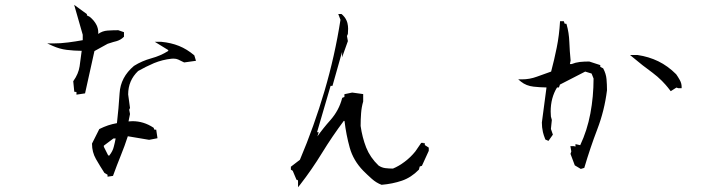

<svg xmlns="http://www.w3.org/2000/svg" viewBox="-20 -787 3040 809"><path d="M433.1 -42.5V-50.8L419.9 -58.6Q400.9 -87.9 384.3 -116.9Q367.7 -146 367.7 -180.7V-182.1L398.4 -243.2Q418 -252.9 435.5 -258.8Q453.1 -264.6 472.7 -268.1Q480 -330.6 483.9 -394Q487.8 -461.4 544.4 -509.3Q577.6 -530.3 618.2 -541.5Q656.2 -551.8 688 -571.8L689.5 -575.7L632.3 -610.8H651.4H659.7Q700.7 -606.9 734.1 -593.5Q767.6 -580.1 798.8 -553.7L805.7 -530.8L755.9 -523.9Q743.7 -530.3 731 -536.1Q722.7 -540 710.9 -540Q707 -540 702.6 -539.6Q664.6 -535.6 628.9 -521Q593.8 -505.9 562 -487.8Q520 -447.8 520 -389.2L527.8 -332L524.4 -324.7L527.8 -306.6L521.5 -275.4Q529.8 -276.4 538.1 -276.4Q585 -276.4 626 -249.5L627.4 -248.5L630.4 -240.7H633.8H638.2L643.6 -204.6L608.4 -197.8L518.6 -212.9Q505.4 -171.9 489 -131.8Q472.7 -91.8 456.1 -45.9ZM435.5 -132.8 439.9 -130.9 440.9 -132.3Q455.1 -149.9 459.5 -168.9Q463.9 -185.5 467.3 -203.6H458L417.5 -173.3V-168.5ZM302.2 -388.2V-399.4L293 -400.4L288.6 -444.8L289.6 -446.3Q310.5 -475.6 315.4 -507.3Q320.3 -539.1 324.2 -572.8Q291 -573.2 261 -576.9Q231 -580.6 201.7 -593.8L179.2 -604H204.1Q235.8 -604 267.3 -608.2Q298.8 -612.3 328.6 -617.7V-640.6L292.5 -766.6L346.2 -727.5V-722.2L357.9 -716.3Q377.4 -700.7 387.2 -680.7Q394 -666 394 -650.9Q394 -647.5 394 -644Q411.1 -656.7 433.6 -658.2Q456.1 -659.7 477.5 -659.7H478.5L502.4 -651.4V-632.3Q494.6 -624.5 486.6 -620.1Q478.5 -615.7 470.7 -613.5Q462.9 -611.3 457 -609.9Q445.3 -606.4 433.6 -602.5L377.9 -571.8L338.4 -393.6Z M1235.8 2V-22.9L1234.4 -28.8H1229V-32.7H1228L1213.4 -67.4L1205.6 -72.3V-82V-84.5L1243.7 -113.8Q1303.7 -255.4 1347.4 -403.8Q1391.1 -552.2 1414.6 -703.6L1405.3 -728H1418.9L1424.8 -722.7Q1439 -708.5 1443.8 -690.4Q1446.8 -677.7 1446.8 -666Q1446.8 -654.3 1445.8 -644L1441.9 -635.3L1445.8 -613.8L1421.4 -545.4V-568.4L1380.9 -425.3H1377H1373L1315.9 -230H1322.8L1317.4 -212.4Q1342.3 -247.6 1372.1 -280.8Q1408.2 -321.8 1421.4 -372.6L1422.4 -375L1431.2 -378.4V-390.1L1463.9 -397L1510.3 -390.6V-359.4Q1503.4 -335.9 1501.5 -310.1Q1499.5 -284.2 1499.5 -256.3Q1506.3 -208 1522.9 -165.5Q1539.6 -123.5 1574.7 -89.8Q1587.9 -80.6 1603.5 -78.6Q1619.1 -76.7 1635.7 -76.7Q1660.6 -86.9 1685.1 -105.5Q1710 -124 1730 -148.9L1754.9 -185.1H1757.8H1764.6L1763.2 -183.6H1770V-175.8L1786.6 -165V-151.4L1757.8 -88.4L1748.5 -85.4L1745.1 -72.3Q1712.9 -39.1 1673.3 -25.6Q1633.8 -12.2 1587.9 -8.3Q1565.4 -16.6 1546.4 -33.7Q1527.3 -50.8 1510.7 -67.4Q1468.8 -110.4 1453.6 -164.8Q1438.5 -219.2 1431.6 -277.3L1428.7 -277.8Q1380.4 -213.4 1336.9 -142.6Q1293.5 -71.8 1245.6 -10.3Z M2327.1 -418.5Q2300.3 -375 2300.3 -316.9Q2300.3 -306.6 2301.3 -295.9L2305.2 -281.7L2301.3 -243.7L2309.6 -219.7L2291 -193.4L2277.8 -199.2Q2270 -219.2 2267.6 -230.5Q2265.1 -241.7 2264.2 -250.7Q2263.2 -259.8 2263.2 -270.5V-271L2282.7 -418.5Q2254.4 -418.9 2228 -421.9Q2197.3 -425.3 2175.3 -442.9L2163.6 -452.6H2178.7Q2211.9 -452.6 2242.2 -463.9Q2272.5 -475.1 2302.2 -485.4Q2315.4 -534.7 2325.7 -585.9Q2336.4 -638.2 2339.8 -697.8H2355.5L2359.4 -687H2366.2L2367.7 -683.1Q2377.4 -649.4 2378.9 -610.1Q2380.4 -570.8 2384.3 -532.2L2381.3 -517.1H2388.7Q2405.3 -523.9 2423.1 -525.9Q2440.9 -527.8 2461.9 -527.8H2462.9L2509.3 -512.7V-508.8V-505.4L2521.5 -499Q2533.7 -476.1 2535.6 -453.4Q2537.6 -430.7 2537.6 -407.2V-406.7Q2526.9 -320.8 2496.8 -242.4Q2466.8 -164.1 2441.9 -79.6L2427.2 -75.2L2401.9 -90.3L2383.8 -138.7L2387.2 -148.9L2383.3 -171.4H2396.5H2397.9L2404.8 -169.4V-179.7L2424.8 -175.3Q2454.1 -237.3 2467.5 -308.6Q2481 -379.9 2481 -456.1L2472.7 -477.1L2445.8 -485.4L2339.4 -430.7L2335 -418.5ZM2666 -555.2H2666.5Q2713.4 -548.3 2753.7 -528.8Q2793.9 -509.3 2829.1 -474.1Q2836.4 -463.9 2844.2 -450Q2852.1 -436 2852.1 -420.9V-415.5H2837.9L2830.1 -418L2806.2 -402.8Q2792.5 -420.9 2783.9 -430.4Q2775.4 -439.9 2769 -446.3Q2750.5 -464.8 2729.5 -480.5Q2687 -511.2 2646 -545.9L2634.8 -555.2Z"/></svg>

Font: Bakudai
Style: Medium
Weight: 500
Version: Version 1.48